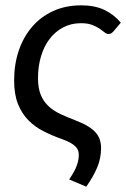

<svg xmlns="http://www.w3.org/2000/svg" viewBox="-20 -534 473 720"><path d="M406.5 -417.5Q402 -412.5 397.8 -409.5Q393.5 -406.5 386.5 -406.5Q379.5 -406.5 372 -412.8Q364.5 -419 353 -426.8Q341.5 -434.5 325 -440.8Q308.5 -447 283.5 -447Q246.5 -447 216.8 -431.2Q187 -415.5 166 -388Q145 -360.5 133.8 -322.8Q122.5 -285 122.5 -241.5Q122.5 -203.5 132.8 -178.5Q143 -153.5 161.8 -136Q180.5 -118.5 206.8 -106.2Q233 -94 264.5 -82Q292 -71.5 310.2 -60.2Q328.5 -49 339.2 -36.5Q350 -24 354.5 -9.8Q359 4.5 359 21.5Q359 59.5 344.5 94Q330 128.5 303.5 166L239.5 139Q245.5 130 252 119.2Q258.5 108.5 263.8 97Q269 85.5 272.2 73Q275.5 60.5 275.5 47.5Q275.5 38.5 273 30.8Q270.5 23 263.5 15.8Q256.5 8.5 244.2 1.5Q232 -5.5 212 -12.5Q175.5 -25.5 143 -42Q110.5 -58.5 86 -83.5Q61.5 -108.5 47.2 -144.5Q33 -180.5 33 -233Q33 -292.5 50.2 -343.8Q67.5 -395 100 -433Q132.5 -471 179.2 -492.5Q226 -514 285 -514Q335 -514 371 -497Q407 -480 433 -449Z"/></svg>

Font: Lato 2
Style: Italic
Weight: 400
Italic angle: -7°
Designer: Lukasz Dziedzic with Adam Twardoch and Botio Nikoltchev
Foundry: tyPoland Lukasz Dziedzic
Version: Version 2.015; 2015-08-06; http://www.latofonts.com/